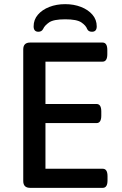

<svg xmlns="http://www.w3.org/2000/svg" viewBox="-20 -905 586 925"><path d="M294 -885Q336 -885 370.5 -871.5Q405 -858 425.5 -834Q446 -810 446 -778Q446 -752 423 -752Q406 -752 400 -765Q394 -782 372 -797Q350 -812 294 -812Q238 -812 216.5 -797Q195 -782 188 -766Q181 -752 165 -752Q142 -752 142 -778Q142 -810 162.5 -834Q183 -858 217.5 -871.5Q252 -885 294 -885ZM125 0Q92 0 92 -33V-667Q92 -700 125 -700H474Q497 -700 497 -664V-644Q497 -608 474 -608H199V-404H445Q468 -404 468 -368V-348Q468 -312 445 -312H199V-92H475Q498 -92 498 -56V-36Q498 0 475 0Z"/></svg>

Font: Asap Medium
Style: Regular
Weight: 500
Designer: Pablo Cosgaya
Foundry: Omnibus-Type
Version: Version 3.001; ttfautohint (v1.8.3)